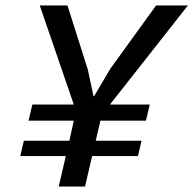

<svg xmlns="http://www.w3.org/2000/svg" viewBox="-20 -680 705 700"><path d="M194 0 220 -111H54L67 -167H233L249 -240H84L98 -299H249L125 -660H226L300 -427L321 -329H323L382 -429L549 -660H665L381 -299H526L512 -240H346L329 -167H496L483 -111H316L290 0Z"/></svg>

Font: Elaine Sans Medium
Style: Italic
Weight: 500
Italic angle: -13°
Designer: Wei Huang
Foundry: Wei Huang
Version: Version 2.001;December 24, 2019;FontCreator 12.0.0.2547 64-b